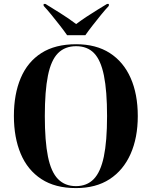

<svg xmlns="http://www.w3.org/2000/svg" viewBox="-20 -951 775 981"><path d="M368 10Q262 10 191.5 -36Q121 -82 86 -165Q51 -248 51 -359Q51 -470 86 -552.5Q121 -635 191.5 -680Q262 -725 369 -725Q471 -725 541 -680Q611 -635 647.5 -552.5Q684 -470 684 -358Q684 -247 647 -164Q610 -81 540 -35.5Q470 10 368 10ZM368 0Q424 0 459 -36Q494 -72 510.5 -150.5Q527 -229 527 -358Q527 -486 511 -565Q495 -644 460.5 -679.5Q426 -715 369 -715Q312 -715 276.5 -679.5Q241 -644 225 -565Q209 -486 209 -358Q209 -230 225 -151Q241 -72 276.5 -36Q312 0 368 0ZM323 -771Q307 -794 285.5 -821.5Q264 -849 242.5 -875.5Q221 -902 203 -921V-931H212Q243 -912 288.5 -883.5Q334 -855 369 -828Q393 -846 421.5 -865Q450 -884 478 -901Q506 -918 527 -931H536V-921Q518 -902 496.5 -875.5Q475 -849 453.5 -821.5Q432 -794 416 -771Z"/></svg>

Font: Noto Serif Display SemiCondensed
Style: Bold
Weight: 700
Width: 4
Designer: Monotype Design Team
Foundry: Monotype Imaging Inc.
Version: Version 2.009